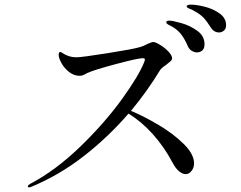

<svg xmlns="http://www.w3.org/2000/svg" viewBox="-20 -827 1040 828"><path d="M955 -718Q955 -703 945.5 -695Q936 -687 925 -687Q902 -687 888 -710Q871 -737 857 -751.5Q843 -766 817 -780Q809 -785 802 -787.5Q795 -790 790 -793Q785 -796 785 -799Q785 -807 803 -807Q827 -807 863 -798Q899 -789 927 -769Q955 -749 955 -718ZM862 -636Q862 -618 852.5 -609.5Q843 -601 829 -601Q819 -601 807.5 -607.5Q796 -614 790 -628Q777 -658 762 -678Q747 -698 721 -713Q717 -715 710 -718.5Q703 -722 700 -725Q697 -728 697 -731Q697 -738 711 -738Q724 -738 761.5 -727.5Q799 -717 830.5 -694.5Q862 -672 862 -636ZM817 -122Q817 -104 806 -90Q795 -76 781 -76Q767 -76 752 -88.5Q737 -101 725 -124Q688 -194 638.5 -249Q589 -304 534 -337Q447 -236 341 -153.5Q235 -71 114 -21Q109 -19 106 -19Q100 -19 100 -24Q100 -28 110 -34Q220 -92 325.5 -194Q431 -296 505.5 -399Q580 -502 603 -562L605 -570Q605 -576 595 -576Q575 -576 481 -551Q387 -526 356 -512Q352 -510 343 -505Q334 -500 324 -500Q299 -500 278 -516.5Q257 -533 245 -555Q233 -577 233 -590Q233 -603 240 -603Q243 -603 252.5 -596.5Q262 -590 274 -586Q290 -580 311 -580Q332 -580 443 -597.5Q554 -615 584 -624Q599 -628 615 -637Q635 -646 640 -646Q650 -646 670.5 -633.5Q691 -621 706.5 -604.5Q722 -588 722 -576Q722 -569 716 -563.5Q710 -558 696 -547Q675 -533 670 -524Q616 -435 545 -349Q602 -325 665 -287.5Q728 -250 772.5 -206Q817 -162 817 -122Z"/></svg>

Font: Shippori Mincho
Style: Regular
Weight: 400
Designer: FONTDASU
Foundry: FONTDASU / Google Inc. / but / Adobe
Version: Version 3.110; ttfautohint (v1.8.3)